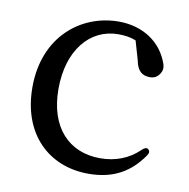

<svg xmlns="http://www.w3.org/2000/svg" viewBox="-67 -601 676 688"><g transform="rotate(10 270.5 -257.0)"><path d="M298 21C389 21 449 -15 494 -80C501 -90 501 -97 494 -103C488 -108 480 -105 471 -96C433 -59 384 -41 330 -41C216 -41 140 -120 140 -260C140 -402 215 -490 318 -490C341 -490 363 -487 382 -479L402 -410C409 -371 428 -358 455 -358C473 -358 486 -366 495 -386C498 -395 498 -403 495 -412C469 -490 398 -535 312 -535C174 -535 47 -434 47 -250C47 -80 153 21 298 21Z"/></g></svg>

Font: 寒蝉锦书宋 Text
Style: Regular
Weight: 400
Designer: 寒蝉锦书宋{Warren} 思源宋体{Ryoko NISHIZUKA 西塚涼子 (kana & ideographs); Frank Grießhammer (Latin, Greek & Cyrillic); Wenlong ZHANG 
Foundry: Adobe & ChillType
Version: Version 2.000;Glyphs 3.1.1 (3135)